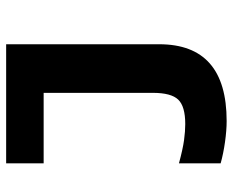

<svg xmlns="http://www.w3.org/2000/svg" viewBox="-88 -468 775 640"><g transform="rotate(-90 300.0 -148.5)"><path d="M216 219Q185 219 146 213.5Q107 208 75 199V60Q123 73 152.5 77Q182 81 206 81Q265 81 287.5 57.5Q310 34 310 -27V-391H75V-516H472V-6Q472 219 216 219Z"/></g></svg>

Font: Red Hat Mono
Style: Bold
Weight: 700
Monospace: yes
Designer: Pentagram, MCKL
Foundry: Pentagram, MCKL
Version: Version 1.023; ttfautohint (v1.8.3)